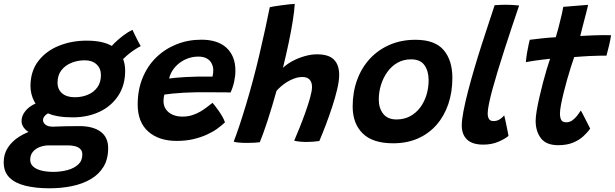

<svg xmlns="http://www.w3.org/2000/svg" viewBox="-84 -742 3238 1011"><path d="M298.5 -124Q212 -124 163.8 -147.5Q115.5 -171 96 -208.8Q76.5 -246.5 76.5 -289Q76.5 -366 117 -419.5Q157.5 -473 225 -500.5Q292.5 -528 372.5 -528Q477 -528 526 -485.2Q575 -442.5 575 -369.5Q575 -293 538.5 -237.8Q502 -182.5 439.5 -153.2Q377 -124 298.5 -124ZM176.5 249.5Q105 249.5 50.5 236.2Q-4 223 -34.2 193Q-64.5 163 -64.5 112.5Q-64.5 68.5 -42.2 34.8Q-20 1 17.5 -22.5Q55 -46 101 -59.2Q147 -72.5 194.5 -75Q225.5 -76.5 258 -77.2Q290.5 -78 334.5 -78Q405 -78 445.2 -49Q485.5 -20 485.5 38.5Q485.5 96 461 136.2Q436.5 176.5 393.5 201.5Q350.5 226.5 294.8 238Q239 249.5 176.5 249.5ZM196.5 163Q235.5 163 270.5 153.8Q305.5 144.5 327.5 124.5Q349.5 104.5 349.5 72Q349.5 53 338.8 42.5Q328 32 311 27.8Q294 23.5 275 23.5Q252 23.5 224.5 23.5Q197 23.5 173.5 23.5Q148 23.5 125.2 32.2Q102.5 41 88.8 57.8Q75 74.5 75 99.5Q75 120.5 90.5 134.8Q106 149 133.5 156Q161 163 196.5 163ZM124.5 -26.5Q73 -37.5 51.2 -58.5Q29.5 -79.5 29.5 -103.5Q29.5 -127 42.5 -147.2Q55.5 -167.5 76.5 -182Q97.5 -196.5 120 -202L196 -156Q170.5 -149 156.5 -136.5Q142.5 -124 142.5 -109.5Q142.5 -96 155.5 -85.5Q168.5 -75 194.5 -75ZM309 -230Q348 -230 379.5 -243.5Q411 -257 429.2 -283Q447.5 -309 447.5 -346.5Q447.5 -381.5 424.5 -403Q401.5 -424.5 362 -424.5Q325 -424.5 292.2 -411.2Q259.5 -398 239.2 -372Q219 -346 219 -306.5Q219 -271 243.2 -250.5Q267.5 -230 309 -230ZM545.5 -407.5 483.5 -473Q495.5 -492.5 518 -514.5Q540.5 -536.5 566.2 -555.8Q592 -575 613.5 -585Q617.5 -576 625.5 -559.5Q633.5 -543 642.2 -526.2Q651 -509.5 657 -499Q645.5 -493.5 629.8 -483.5Q614 -473.5 597.8 -460.8Q581.5 -448 567.5 -434.2Q553.5 -420.5 545.5 -407.5Z M1100.5 -97.5Q1083.5 -81.5 1059.8 -64.2Q1036 -47 1004.5 -32.8Q973 -18.5 933.5 -9.2Q894 0 846.5 0Q752.5 0 696.8 -49.2Q641 -98.5 641 -192Q641 -269 666.8 -331.8Q692.5 -394.5 738.2 -439.2Q784 -484 845 -508.5Q906 -533 976.5 -533Q1063 -533 1109.2 -489.8Q1155.5 -446.5 1155.5 -370Q1155.5 -341.5 1149 -311.8Q1142.5 -282 1130 -255Q1124 -255.5 1100.5 -255.8Q1077 -256 1046.5 -256Q1016 -256 988 -256.2Q960 -256.5 944 -256Q914.5 -255.5 882.8 -253.8Q851 -252 824 -249.2Q797 -246.5 781.5 -244Q777 -230 777 -209Q777 -184.5 789.8 -166.2Q802.5 -148 825 -138Q847.5 -128 876.5 -128Q904.5 -128 928 -135.5Q951.5 -143 971 -154.5Q990.5 -166 1006.5 -178.5Q1022.5 -191 1035 -200.5Q1037.5 -198 1046.5 -186.8Q1055.5 -175.5 1066.8 -159.5Q1078 -143.5 1087.5 -127Q1097 -110.5 1100.5 -97.5ZM806.5 -328.5Q819.5 -330.5 841.2 -332.5Q863 -334.5 891.5 -336.2Q920 -338 952 -338.5Q970.5 -338.5 988.2 -338.5Q1006 -338.5 1018.8 -338.8Q1031.5 -339 1035 -338.5Q1037 -346 1038 -355.2Q1039 -364.5 1039 -373.5Q1038.5 -392 1030.2 -408.2Q1022 -424.5 1004.8 -434.2Q987.5 -444 959.5 -444Q924 -444 891.5 -428.8Q859 -413.5 836.5 -387.2Q814 -361 806.5 -328.5Z M1284 7Q1273 8.5 1254.5 9.5Q1236 10.5 1216 10.5Q1193.5 10.5 1174 8.8Q1154.5 7 1146.5 4Q1159 -28 1175.8 -78Q1192.5 -128 1211.2 -190Q1230 -252 1248 -319.5Q1266 -386.5 1282 -455Q1298 -523.5 1312 -587.2Q1326 -651 1336.5 -704Q1340.5 -705.5 1357.8 -708.2Q1375 -711 1397 -714Q1419 -717 1438.8 -719.2Q1458.5 -721.5 1468 -721.5Q1466 -684 1457.5 -631Q1449 -578 1435.8 -515.2Q1422.5 -452.5 1406 -385Q1426.5 -404.5 1456.2 -420.5Q1486 -436.5 1520 -446.2Q1554 -456 1586 -456Q1646.5 -456 1674.2 -428.2Q1702 -400.5 1702 -347Q1702 -317 1691.8 -273.2Q1681.5 -229.5 1665.5 -180.5Q1649.5 -131.5 1631.5 -84.2Q1613.5 -37 1597.5 0.5Q1581.5 3 1564.5 4.2Q1547.5 5.5 1530.5 5.5Q1493.5 5.5 1465 -1Q1477 -28.5 1493 -68.2Q1509 -108 1524 -150Q1539 -192 1549 -228Q1559 -264 1559 -284.5Q1559 -308 1546.8 -322.2Q1534.5 -336.5 1508.5 -336.5Q1487.5 -336.5 1467 -329.2Q1446.5 -322 1428.2 -310.8Q1410 -299.5 1395.5 -286.8Q1381 -274 1372 -263.5Q1361 -224 1349 -183.8Q1337 -143.5 1325 -106.8Q1313 -70 1302.2 -40.5Q1291.5 -11 1284 7Z M1986 12.5Q1878.5 12.5 1825.8 -39.5Q1773 -91.5 1773 -181Q1773 -257 1796.5 -321.2Q1820 -385.5 1863.8 -432.8Q1907.5 -480 1968.2 -506.2Q2029 -532.5 2103.5 -532.5Q2206 -532.5 2252 -478.5Q2298 -424.5 2298 -332Q2298 -257.5 2276.8 -194.5Q2255.5 -131.5 2215 -85Q2174.5 -38.5 2116.8 -13Q2059 12.5 1986 12.5ZM2004 -113Q2044 -113 2075.5 -130Q2107 -147 2128.8 -176.2Q2150.5 -205.5 2161.8 -242.5Q2173 -279.5 2173 -320Q2173 -367.5 2151.2 -398.5Q2129.5 -429.5 2080.5 -429.5Q2041 -429.5 2009.5 -411.8Q1978 -394 1956 -363.5Q1934 -333 1922.2 -295.2Q1910.5 -257.5 1910.5 -218Q1910.5 -172.5 1933.8 -142.8Q1957 -113 2004 -113Z M2593.5 -26.5Q2576 -11 2540.8 4.2Q2505.5 19.5 2460.5 19.5Q2403.5 19.5 2375.5 -7Q2347.5 -33.5 2347.5 -81Q2347.5 -110 2356.5 -157Q2365.5 -204 2380.5 -261.8Q2395.5 -319.5 2414 -382.2Q2432.5 -445 2452.2 -506.2Q2472 -567.5 2489.8 -621.2Q2507.5 -675 2520.5 -714.5Q2553 -717 2579.5 -717Q2596.5 -717 2613.2 -716Q2630 -715 2649.5 -713Q2630 -655 2610 -595.8Q2590 -536.5 2571.8 -479.2Q2553.5 -422 2537.5 -369.8Q2521.5 -317.5 2509.5 -273.5Q2497.5 -229.5 2490.8 -196.5Q2484 -163.5 2484 -145Q2484 -126.5 2490.8 -115.5Q2497.5 -104.5 2514 -104.5Q2532.5 -104.5 2546 -112.8Q2559.5 -121 2571 -134.5Q2572.5 -129 2576 -113.5Q2579.5 -98 2583.2 -79.2Q2587 -60.5 2590 -45.5Q2593 -30.5 2593.5 -26.5Z M3023.5 -65Q3010 -45 2988 -24.8Q2966 -4.5 2933.5 9Q2901 22.5 2855.5 22.5Q2792 22.5 2764.2 -14.2Q2736.5 -51 2736.5 -105.5Q2736.5 -126 2742 -158.8Q2747.5 -191.5 2756.2 -229.8Q2765 -268 2775 -306.5Q2785 -345 2795 -378Q2805 -411 2812.5 -432.5Q2769 -428 2733.2 -422.8Q2697.5 -417.5 2685 -415Q2687 -438.5 2691.2 -464Q2695.5 -489.5 2699.8 -508.5Q2704 -527.5 2705.5 -532.5Q2735.5 -536.5 2770.8 -540.2Q2806 -544 2842.5 -546Q2849 -567 2855.2 -590.2Q2861.5 -613.5 2866.5 -635.5Q2871.5 -655 2875.8 -674.2Q2880 -693.5 2882 -706L3012.5 -716.5Q3012 -713 3008.8 -699Q3005.5 -685 3000.2 -664.8Q2995 -644.5 2989 -622Q2985 -606.5 2980.5 -588.8Q2976 -571 2971.5 -552.5Q2987.5 -553.5 3009.8 -554.5Q3032 -555.5 3045.5 -556Q3067.5 -557 3086 -557Q3104.5 -557 3117.2 -556.8Q3130 -556.5 3133.5 -556.5Q3131 -536 3123.5 -504.2Q3116 -472.5 3109.5 -449Q3104.5 -449 3076 -448.8Q3047.5 -448.5 3020.5 -447Q3001.5 -446 2979.5 -444.5Q2957.5 -443 2939.5 -441.5Q2932 -420 2922 -388.8Q2912 -357.5 2902 -322Q2892 -286.5 2883.5 -252Q2875 -217.5 2869.8 -189.5Q2864.5 -161.5 2864.5 -144.5Q2864.5 -123 2871.2 -110.5Q2878 -98 2898 -98Q2916 -98 2930.5 -108.8Q2945 -119.5 2956 -134Q2967 -148.5 2974.5 -160Q2977 -156.5 2984 -142.8Q2991 -129 2999.5 -112.5Q3008 -96 3014.8 -82.5Q3021.5 -69 3023.5 -65Z"/></svg>

Font: Grandstander Thin SemiBold
Style: Italic
Weight: 600
Italic angle: -15°
Version: Version 1.200